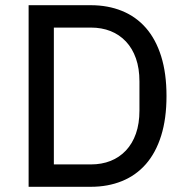

<svg xmlns="http://www.w3.org/2000/svg" viewBox="-20 -718 716 738"><path d="M90 -698H329Q395 -698 449 -676Q503 -654 541 -610.5Q579 -567 599.5 -501.5Q620 -436 620 -349Q620 -262 599.5 -196.5Q579 -131 541 -87.5Q503 -44 449 -22Q395 0 329 0H90ZM329 -86Q371 -86 405 -99.5Q439 -113 464 -139.5Q489 -166 502.5 -204.5Q516 -243 516 -293V-405Q516 -455 502.5 -493.5Q489 -532 464 -558.5Q439 -585 405 -598.5Q371 -612 329 -612H187V-86Z"/></svg>

Font: IBM Plex Sans Arabic Text
Style: Regular
Weight: 450
Designer: Mike Abbink, Paul van der Laan, Pieter van Rosmalen, Wael Morcos, Khajak Apelian
Foundry: Bold Monday
Version: Version 1.2